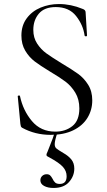

<svg xmlns="http://www.w3.org/2000/svg" viewBox="-20 -656 531 951"><path d="M286 -342Q338 -311 367 -290Q396 -269 416.5 -236.5Q437 -204 437 -159Q437 -111 413 -72Q389 -33 342.5 -10.5Q296 12 231 12Q154 12 90 -23Q85 -26 83.5 -30Q82 -34 81 -42L68 -178Q67 -182 72.5 -183Q78 -184 79 -180Q94 -109 138 -56.5Q182 -4 254 -4Q304 -4 338.5 -31.5Q373 -59 373 -119Q373 -164 353 -197Q333 -230 304.5 -251.5Q276 -273 227 -302Q179 -331 151.5 -352Q124 -373 105 -405Q86 -437 86 -480Q86 -530 112.5 -565.5Q139 -601 181.5 -618.5Q224 -636 272 -636Q331 -636 389 -612Q404 -607 404 -595L411 -481Q411 -476 405.5 -476Q400 -476 399 -480Q392 -532 357 -576.5Q322 -621 256 -621Q200 -621 172.5 -588.5Q145 -556 145 -508Q145 -469 164 -440Q183 -411 210 -391.5Q237 -372 286 -342ZM251 58Q251 72 259 79Q267 86 294 102Q319 116 333.5 134Q348 152 348 179Q348 216 322 245.5Q296 275 245 275Q217 275 198.5 265Q180 255 180 237Q180 224 189 215.5Q198 207 211 207Q222 207 228 212.5Q234 218 240 229Q246 242 253.5 248.5Q261 255 276 255Q310 255 310 217Q310 191 291.5 170.5Q273 150 225 124Q218 121 214 118Q210 115 210 111Q210 106 216 94Q221 81 241 30Q243 22 246 15Q249 8 251 1L264 2Q251 41 251 58Z"/></svg>

Font: Cormorant Infant
Style: Regular
Weight: 400
Designer: Christian Thalmann (Catharsis Fonts)
Foundry: Catharsis Fonts
Version: Version 4.000